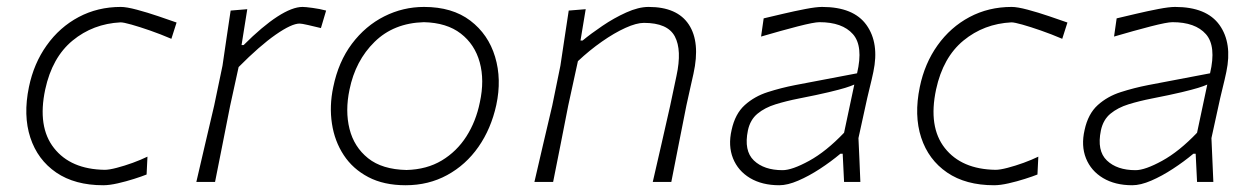

<svg xmlns="http://www.w3.org/2000/svg" viewBox="-20 -525 3629 554"><path d="M278 9.5Q196 9.5 142.2 -27.2Q88.5 -64 67.5 -128Q46.5 -192 63.5 -274Q77.5 -342 114.8 -394.2Q152 -446.5 207 -475.8Q262 -505 328.5 -505Q345 -505 375 -497Q405 -489 436.8 -478.2Q468.5 -467.5 489.5 -460L474.5 -413Q443 -426.5 412.8 -437Q382.5 -447.5 359.5 -454Q336.5 -460.5 328 -460.5Q248.5 -456.5 189.5 -408Q130.5 -359.5 110.5 -267Q87.5 -159 135.8 -97.8Q184 -36.5 282 -35Q295 -35 317 -40.8Q339 -46.5 363 -55.2Q387 -64 405.5 -73L403 -21.5Q389.5 -16 366.8 -8.8Q344 -1.5 319.8 4Q295.5 9.5 278 9.5Z M546.5 0Q559.5 -56 571.5 -107.5Q583.5 -159 598 -220.5L622 -335.5Q627.5 -373.5 633.5 -414Q639.5 -454.5 645.5 -494.5L693.5 -498.5L677 -395H683Q737 -449 780.2 -477Q823.5 -505 853 -505Q861 -505 881.8 -502.2Q902.5 -499.5 921 -494.5L906 -444Q887 -448.5 868.8 -452.8Q850.5 -457 844.5 -457Q821.5 -457 775.5 -425Q729.5 -393 668.5 -331.5L644 -219.5Q632 -158.5 621.8 -107.2Q611.5 -56 600.5 0Z M1150.5 9.5Q1087.5 9.5 1042.8 -14Q998 -37.5 971.8 -77.5Q945.5 -117.5 937.8 -168.2Q930 -219 941.5 -273.5Q956.5 -347 995.5 -398.8Q1034.5 -450.5 1088.8 -477.8Q1143 -505 1203.5 -505Q1285 -505 1337 -465.5Q1389 -426 1408.5 -361.2Q1428 -296.5 1412 -222Q1397 -153.5 1360.5 -101.2Q1324 -49 1270.2 -19.8Q1216.5 9.5 1150.5 9.5ZM1153 -34.5Q1211.5 -36 1254.8 -62Q1298 -88 1325.8 -131.5Q1353.5 -175 1364.5 -229.5Q1378.5 -293.5 1364.2 -345.2Q1350 -397 1309.5 -428.2Q1269 -459.5 1203 -461Q1116 -458.5 1060.8 -404.2Q1005.5 -350 988.5 -266.5Q975.5 -205 988.5 -153Q1001.5 -101 1042 -68.5Q1082.5 -36 1153 -34.5Z M1522 0Q1535 -56 1547 -107.8Q1559 -159.5 1573.5 -220.5L1597 -335.5Q1602.5 -373.5 1608.8 -414Q1615 -454.5 1621 -494.5L1670 -498.5L1655 -408H1661Q1684.5 -427.5 1718 -450.2Q1751.5 -473 1787 -489Q1822.5 -505 1851.5 -505Q1934 -505 1967.5 -454.2Q2001 -403.5 1981 -312.5Q1976.5 -291.5 1971.5 -270.2Q1966.5 -249 1960.5 -220.5Q1948.5 -159.5 1938.2 -107.8Q1928 -56 1917 0H1863.5Q1876.5 -56 1888.2 -107.5Q1900 -159 1913.5 -219L1932 -306.5Q1948 -380.5 1927.2 -419.8Q1906.5 -459 1838 -459Q1816.5 -459 1784.5 -444.5Q1752.5 -430 1716.8 -405Q1681 -380 1647.5 -348.5L1619.5 -220Q1608 -160 1597.5 -108Q1587 -56 1576 0Z M2228.5 9.5Q2179 9.5 2144.2 -11.2Q2109.5 -32 2095 -68.2Q2080.5 -104.5 2091 -150Q2101 -196.5 2129 -221.8Q2157 -247 2195.2 -259.2Q2233.5 -271.5 2274.5 -279.5L2453 -313.5Q2471.5 -392 2441 -426.5Q2410.5 -461 2344.5 -461Q2329 -461 2281.5 -448.8Q2234 -436.5 2176 -419.5L2183.5 -472Q2206.5 -477.5 2239.5 -485.2Q2272.5 -493 2303.8 -499Q2335 -505 2352 -505Q2443 -505 2480.2 -452.8Q2517.5 -400.5 2500 -317.5Q2495.5 -296 2489 -270Q2482.5 -244 2475.5 -211L2457 -126.5Q2458.5 -94.5 2459.8 -65Q2461 -35.5 2462.5 0H2415.5L2411.5 -81.5H2405Q2377.5 -58.5 2345.8 -37.8Q2314 -17 2283.2 -3.8Q2252.5 9.5 2228.5 9.5ZM2238 -34Q2265.5 -34 2314.8 -61Q2364 -88 2415.5 -142L2445 -281Q2435 -276.5 2418.8 -271.5Q2402.5 -266.5 2371.2 -259Q2340 -251.5 2284 -240.5Q2248.5 -233.5 2217.8 -224Q2187 -214.5 2165.8 -197Q2144.5 -179.5 2138 -148.5Q2126 -90 2155.2 -62Q2184.5 -34 2238 -34Z M2848.5 9.5Q2766.5 9.5 2712.8 -27.2Q2659 -64 2638 -128Q2617 -192 2634 -274Q2648 -342 2685.2 -394.2Q2722.5 -446.5 2777.5 -475.8Q2832.5 -505 2899 -505Q2915.5 -505 2945.5 -497Q2975.5 -489 3007.2 -478.2Q3039 -467.5 3060 -460L3045 -413Q3013.5 -426.5 2983.2 -437Q2953 -447.5 2930 -454Q2907 -460.5 2898.5 -460.5Q2819 -456.5 2760 -408Q2701 -359.5 2681 -267Q2658 -159 2706.2 -97.8Q2754.5 -36.5 2852.5 -35Q2865.5 -35 2887.5 -40.8Q2909.5 -46.5 2933.5 -55.2Q2957.5 -64 2976 -73L2973.5 -21.5Q2960 -16 2937.2 -8.8Q2914.5 -1.5 2890.2 4Q2866 9.5 2848.5 9.5Z M3247 9.5Q3197.5 9.5 3162.8 -11.2Q3128 -32 3113.5 -68.2Q3099 -104.5 3109.5 -150Q3119.5 -196.5 3147.5 -221.8Q3175.5 -247 3213.8 -259.2Q3252 -271.5 3293 -279.5L3471.5 -313.5Q3490 -392 3459.5 -426.5Q3429 -461 3363 -461Q3347.5 -461 3300 -448.8Q3252.5 -436.5 3194.5 -419.5L3202 -472Q3225 -477.5 3258 -485.2Q3291 -493 3322.2 -499Q3353.5 -505 3370.5 -505Q3461.5 -505 3498.8 -452.8Q3536 -400.5 3518.5 -317.5Q3514 -296 3507.5 -270Q3501 -244 3494 -211L3475.5 -126.5Q3477 -94.5 3478.2 -65Q3479.5 -35.5 3481 0H3434L3430 -81.5H3423.5Q3396 -58.5 3364.2 -37.8Q3332.5 -17 3301.8 -3.8Q3271 9.5 3247 9.5ZM3256.5 -34Q3284 -34 3333.2 -61Q3382.5 -88 3434 -142L3463.5 -281Q3453.5 -276.5 3437.2 -271.5Q3421 -266.5 3389.8 -259Q3358.5 -251.5 3302.5 -240.5Q3267 -233.5 3236.2 -224Q3205.5 -214.5 3184.2 -197Q3163 -179.5 3156.5 -148.5Q3144.5 -90 3173.8 -62Q3203 -34 3256.5 -34Z"/></svg>

Font: Commissioner Loud ExtraLight
Style: Italic
Weight: 200
Italic angle: -12°
Designer: Kostas Bartsokas
Foundry: Kostas Bartsokas
Version: Version 1.000; ttfautohint (v1.8.3)